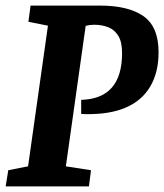

<svg xmlns="http://www.w3.org/2000/svg" viewBox="-26 -668 588 688"><path d="M-5.7 0 3.6 -58 74.6 -72 145.8 -576 75.8 -590 83.5 -648H331.7Q434.1 -648 488.1 -610.1Q542.2 -572.3 542.2 -480.6Q542.2 -408.8 512.5 -358.3Q482.9 -307.7 424.9 -282.6Q366.9 -257.6 281.4 -259.1Q277.7 -259.1 273.2 -259.3Q268.8 -259.6 264.9 -259.8V-310.2Q411.4 -314.2 411.4 -477.6Q411.4 -517.9 397.8 -539.8Q384.2 -561.7 361.6 -570.5Q339 -579.3 311.1 -579.3Q295.6 -579.3 281 -575.4L210 -72L300.1 -58L292.6 0Z"/></svg>

Font: Faustina Light
Style: Italic
Weight: 300
Italic angle: -8°
Designer: Alfonso Garcia
Foundry: http://www.omnibus-type.com
Version: Version 1.200